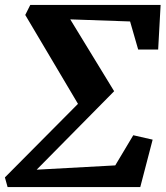

<svg xmlns="http://www.w3.org/2000/svg" viewBox="-26 -763 678 783"><path d="M77 -702 97.5 -743H629L619 -561H537.5L504.5 -675.5L260.5 -684L439.5 -391L123.5 -71L444 -88.5L517.5 -211.5L596.5 -193.5L546 0H5L-6 -39.5L292 -339.5Z"/></svg>

Font: Merriweather 36pt ExtraBold
Style: Italic
Weight: 800
Italic angle: -7.8°
Version: Version 2.101